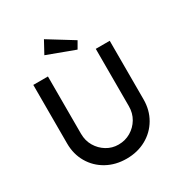

<svg xmlns="http://www.w3.org/2000/svg" viewBox="-209 -1070 1158 1227"><g transform="rotate(-30 370.0 -457.0)"><path d="M370 6Q289 6 225 -29.5Q161 -65 124.5 -127.5Q88 -190 88 -269V-701H196V-278Q196 -227 220 -186.5Q244 -146 283.5 -122Q323 -98 370 -98Q420 -98 460.5 -122Q501 -146 525 -186.5Q549 -227 549 -278V-701H652V-269Q652 -190 615.5 -127.5Q579 -65 515 -29.5Q451 6 370 6ZM446 -755 244 -830 293 -920 476 -807Z"/></g></svg>

Font: Readex Pro
Style: Regular
Weight: 400
Designer: Bonnie Shaver-Troup, Thomas Jockin
Foundry: Lexend
Version: Version 1.204; ttfautohint (v1.8.4.7-5d5b)